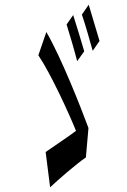

<svg xmlns="http://www.w3.org/2000/svg" viewBox="-20 -793 540 816"><path d="M291 -729 263 -689C276 -648 297 -576 308 -533L338 -575C327 -613 304 -689 291 -729ZM143 -558C196 -480 274 -309 303 -237C275 -215 205 -169 174 -147L193 3C227 -29 304 -96 345 -124L356 -249C323 -338 241 -547 177 -657ZM328 -731C342 -691 362 -620 374 -577L403 -619L357 -773Z"/></svg>

Font: 寒蝉无机体 CompactMedium
Style: Regular
Weight: 500
Width: 3
Designer: ChillTanhei {Warren2060}; 
Source Han Sans {Ryoko NISHIZUKA 西塚涼子 (kana, bopomofo & ideographs); Paul D. Hunt (Latin, Gre
Foundry: ChillType&Adobe
Version: Version 1.000;Glyphs 3.1.1 (3135)